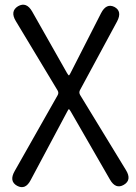

<svg xmlns="http://www.w3.org/2000/svg" viewBox="-20 -569 568 800"><path d="M108 181Q86 224 51 205Q17 186 41 144L220 -172Q226 -182 220 -192L46 -481Q21 -522 55 -543Q90 -563 114 -521L259 -265Q265 -255 267 -255Q269 -255 274 -265L401 -514Q423 -557 457 -540Q490 -522 468 -480L313 -193Q308 -183 314 -173L505 140Q530 181 496 201Q462 221 438 179L275 -104Q269 -114 267 -114Q265 -114 260 -104Z"/></svg>

Font: Resource Han Rounded JP Normal
Style: Regular
Weight: 350
Designer: Cyano Hao (round all glyphs); Ryoko NISHIZUKA 西塚涼子 (kana, bopomofo & ideographs); Paul D. Hunt (Latin, Greek & Cyrillic)
Foundry: Cyano Hao
Version: 0.990